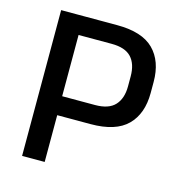

<svg xmlns="http://www.w3.org/2000/svg" viewBox="-98 -726 762 813"><g transform="rotate(15 283.5 -319.5)"><path d="M316 -205H137V-288H313.5Q373.5 -288 400.8 -317.8Q428 -347.5 428 -400.5V-444Q428 -498.5 401 -527.5Q374 -556.5 314.5 -556.5H136.5V-639H316.5Q426.5 -639 477.2 -588.2Q528 -537.5 528 -446.5V-398Q528 -307 477 -256Q426 -205 316 -205ZM170 0H71V-639H169.5V-263.5L170 -218.5Z"/></g></svg>

Font: Anek Kannada Medium
Style: Regular
Weight: 500
Designer: Vaishnavi Murthy, Maithili Shingre (Kannada) & Yesha Goshar (Latin)
Foundry: Ek Type
Version: Version 1.003